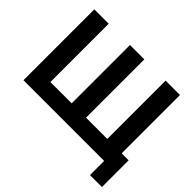

<svg xmlns="http://www.w3.org/2000/svg" viewBox="-182 -951 1341 1341"><g transform="rotate(45 488.5 -280.0)"><path d="M546 -700V-124H756V-700H898V-124H967V140H849V0H52V-700H194V-124H404V-700Z"/></g></svg>

Font: Tektur SemiBold
Style: Regular
Weight: 600
Designer: Adam Jagosz
Foundry: Adam Jagosz
Version: Version 1.005;gftools[0.9.30]